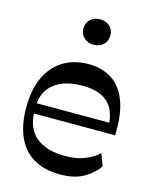

<svg xmlns="http://www.w3.org/2000/svg" viewBox="-119 -872 769 962"><g transform="rotate(15 265.0 -391.5)"><path d="M285.9 10.2Q203.8 10.2 148 -22.7Q92.2 -55.7 64.1 -118.7Q35.9 -181.7 35.9 -271Q35.9 -364.6 66.5 -429.2Q97.1 -493.8 152.7 -527.4Q208.2 -561 282.8 -561Q352.7 -561 403.4 -528.6Q454.2 -496.1 480.3 -427.6Q506.4 -359.1 502.3 -250.8H75.1V-304.1H480.3L459.4 -273.9Q459.4 -329.2 441.4 -368.3Q423.4 -407.3 383.8 -427.9Q344.1 -448.6 279.2 -448.6Q216 -448.6 171.6 -428.6Q127.1 -408.7 104 -372.7Q80.9 -336.7 80.9 -286.6V-264.6Q80.9 -176 134.4 -130.7Q188 -85.4 286.9 -85.4Q344.8 -85.4 390.3 -103.8Q435.9 -122.2 458.4 -147.3L482.1 -84.9Q460.1 -48.7 411.1 -19.2Q362.1 10.2 285.9 10.2ZM280 -661Q250.6 -661 230.4 -679.2Q210.2 -697.3 210.2 -727.4Q210.2 -757.4 230.4 -775.1Q250.6 -792.8 280 -792.8Q310 -792.8 329.9 -775.1Q349.8 -757.4 349.8 -727.4Q349.8 -697.3 329.9 -679.2Q310 -661 280 -661Z"/></g></svg>

Font: Savate ExtraLight
Style: Regular
Weight: 200
Designer: Max Esnée
Foundry: Plomb Type
Version: Version 2.000